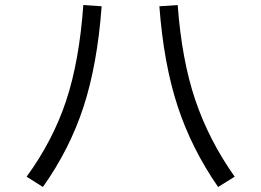

<svg xmlns="http://www.w3.org/2000/svg" viewBox="-20 -745 1040 765"><path d="M86 -41Q191 -185 243.5 -343.5Q296 -502 312 -725L385 -720Q368 -489 313 -320Q258 -151 151 0ZM688 -725Q704 -507 758 -347Q812 -187 915 -41L849 0Q743 -153 687.5 -322.5Q632 -492 615 -720Z"/></svg>

Font: IBM Plex Sans JP
Style: Regular
Weight: 400
Designer: Mike Abbink; Paul van der Laan; Pieter van Rosmalen; Wujin Sim; Yejin Wi; Jinhee Kim; Boomi Park; Yona Kim; Kichan Ma
Foundry: Sandoll Inc.
Version: Version 1.000